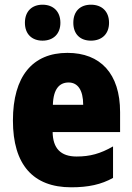

<svg xmlns="http://www.w3.org/2000/svg" viewBox="-20 -787 563 817"><path d="M86 -690C86 -641 117 -614 161 -614C206 -614 237 -642 237 -690C237 -739 206 -767 161 -767C117 -767 86 -740 86 -690ZM292 -690C292 -642 321 -614 367 -614C413 -614 444 -642 444 -690C444 -739 413 -767 367 -767C322 -767 292 -740 292 -690ZM267 -562C119 -562 35 -463 35 -274C35 -86 121 10 283 10C356 10 411 -2 461 -30V-164C407 -133 363 -121 306 -121C238 -121 205 -156 204 -225H491V-310C491 -474 407 -562 267 -562ZM272 -436C310 -436 334 -405 334 -341H205C207 -410 234 -436 272 -436Z"/></svg>

Font: Noto Sans Khmer Condensed Black
Style: Regular
Weight: 900
Width: 3
Designer: Danh Hong and the Monotype Design Team
Foundry: Monotype Imaging Inc.
Version: Version 2.004